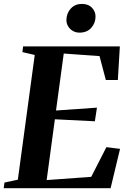

<svg xmlns="http://www.w3.org/2000/svg" viewBox="-34 -986 673 1006"><path d="M-14.5 0 -10.5 -29.5 59.5 -44.5 148 -698 83.5 -713 87 -743H594L583.5 -567H520.5L487.5 -692L300 -705.5L259.5 -407L474 -422L463 -350.5L253.5 -361L210.5 -42.5L444 -59.5L523.5 -215L595 -206L545.5 0ZM382.5 -815Q362.5 -815 346.8 -824.5Q331 -834 322.2 -849.5Q313.5 -865 314 -882.5Q315 -917.5 337.2 -941.5Q359.5 -965.5 395 -965.5Q429 -965.5 448 -945.2Q467 -925 466.5 -899Q466.5 -865.5 444.2 -840.2Q422 -815 382.5 -815Z"/></svg>

Font: Merriweather 96pt
Style: Bold Italic
Weight: 700
Italic angle: -7.8°
Version: Version 2.101